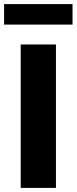

<svg xmlns="http://www.w3.org/2000/svg" viewBox="-43 -917 374 937"><path d="M58 0V-700H230V0ZM-23 -797V-897H311V-797Z"/></svg>

Font: Red Hat Display Black
Style: Regular
Weight: 900
Designer: Pentagram, MCKL
Foundry: Pentagram, MCKL
Version: Version 1.023; ttfautohint (v1.8.3)